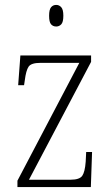

<svg xmlns="http://www.w3.org/2000/svg" viewBox="-20 -762 455 782"><path d="M51 0V-26L303 -506H145Q107 -506 96.5 -490.5Q86 -475 81 -435L78 -415H54L63 -536H351V-510L98 -30H267Q304 -30 315 -46Q326 -62 329 -103L331 -143H355L350 0ZM209 -654Q196 -654 188 -663Q180 -672 180 -698Q180 -723 188 -732.5Q196 -742 209 -742Q221 -742 229.5 -732.5Q238 -723 238 -698Q238 -672 229.5 -663Q221 -654 209 -654Z"/></svg>

Font: Noto Serif Khmer Condensed ExtraLight
Style: Regular
Weight: 250
Width: 3
Designer: Danh Hong and the Monotype Design Team
Foundry: Monotype Imaging Inc.
Version: Version 2.004